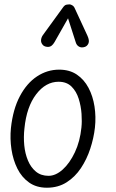

<svg xmlns="http://www.w3.org/2000/svg" viewBox="-20 -866 540 896"><path d="M199 10Q150 10 115.8 -14.2Q81.5 -38.5 61.2 -79Q41 -119.5 33.5 -169Q26 -218.5 31 -268.5Q40.5 -356.5 72.8 -417.2Q105 -478 152.8 -509.5Q200.5 -541 256 -541Q304.5 -541 338.5 -518Q372.5 -495 393 -456.2Q413.5 -417.5 421 -369.2Q428.5 -321 423 -270.5Q417.5 -221.5 401.2 -172Q385 -122.5 357.5 -81.2Q330 -40 290.5 -15Q251 10 199 10ZM94 -266.5Q89.5 -227 93.2 -188Q97 -149 110.5 -116.8Q124 -84.5 147.8 -65Q171.5 -45.5 206.5 -45.5Q240 -45.5 272.8 -75Q305.5 -104.5 329.5 -155.5Q353.5 -206.5 360 -271Q363 -298.5 360.5 -334.8Q358 -371 347.2 -405.2Q336.5 -439.5 313.8 -462Q291 -484.5 253.5 -484.5Q193.5 -484.5 148.8 -426Q104 -367.5 94 -266.5ZM375.5 -647Q360.5 -642 349 -648.2Q337.5 -654.5 333.5 -668.5L297.5 -780.5L234.5 -669.5Q222 -648 206.8 -647.2Q191.5 -646.5 182 -654Q171 -664.5 171.5 -677.5Q172 -690.5 180 -702L273 -830Q281.5 -842.5 289.8 -844Q298 -845.5 305.5 -845.5Q310 -845.5 317.5 -841Q325 -836.5 328.5 -828L388 -699.5Q398.5 -676.5 392.8 -663.5Q387 -650.5 375.5 -647Z"/></svg>

Font: Edu SA Hand
Style: Regular
Weight: 400
Designer: Tina and Corey Anderson, Eben Sorkin, Mirko Velimirovic
Foundry: Google for Education
Version: Version 2.000